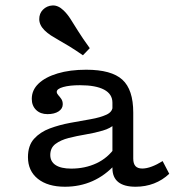

<svg xmlns="http://www.w3.org/2000/svg" viewBox="-20 -688 690 719"><path d="M401 -206.7V-303.5Q401 -335.8 369.8 -352.3Q338.6 -368.9 279.4 -368.9Q240.9 -368.9 216.7 -362.1Q192.5 -355.3 192.5 -343.9Q192.5 -338.1 198.1 -331.9Q203.8 -325.7 209.4 -317.6Q215 -309.5 215 -297.5Q215 -281.1 199.3 -270.8Q183.5 -260.6 157.9 -260.6Q131.3 -260.6 115.1 -276.4Q99 -292.3 99 -317.7Q99 -350.9 124.5 -375.1Q150 -399.4 195.9 -413.1Q241.8 -426.9 302.8 -426.9Q397.4 -426.9 438.2 -389.6Q479 -352.4 479 -266.5V-206.7ZM223.2 11.3Q158.8 11.3 121.7 -18.4Q84.7 -48.1 84.7 -99.6Q84.7 -142.9 107.5 -168.2Q130.4 -193.5 166.4 -207Q202.4 -220.4 242.9 -227.9Q283.3 -235.3 319.4 -241.6Q355.4 -247.9 378.7 -258.6Q401.9 -269.3 401.9 -290.3L411 -223.9Q394.3 -207.6 364.9 -199Q335.5 -190.3 301.4 -184.6Q267.4 -178.9 237.4 -171.3Q207.3 -163.6 187.8 -149Q168.3 -134.4 168.3 -107.5Q168.3 -82.9 188.3 -69.8Q208.4 -56.6 246.8 -56.6Q298.2 -56.6 340.9 -76.4Q383.6 -96.2 411.5 -136.4L412.6 -73.4Q374 -30.9 326.4 -9.8Q278.9 11.3 223.2 11.3ZM479 -94.4Q479 -75.1 487.3 -66Q495.5 -56.9 513 -56.9Q528.9 -56.9 548.4 -64.3Q568 -71.6 589 -84.8L613.8 -37.2Q588.7 -13.4 556.6 -1Q524.5 11.3 487.7 11.3Q444.8 11.3 422.9 -6.2Q401 -23.7 401 -58.6V-206.7H479ZM290.5 -481Q262 -500.8 240.1 -514.2Q218.1 -527.6 200.9 -537.2Q183.8 -546.9 170.6 -555.4Q157.4 -563.9 146.5 -574.8Q127.2 -594.2 127 -615.9Q126.8 -637.5 140.7 -651.6Q155.5 -666.5 176.7 -667.6Q197.8 -668.6 218 -649.1Q232.1 -635.7 244.1 -616.8Q256 -598 272.5 -571.6Q289 -545.1 316.2 -507.6Z"/></svg>

Font: Playfair 5pt SemiExpanded Light
Style: Regular
Weight: 300
Width: 6
Designer: Claus Eggers Sørensen
Foundry: Claus Eggers Sørensen
Version: Version 2.203